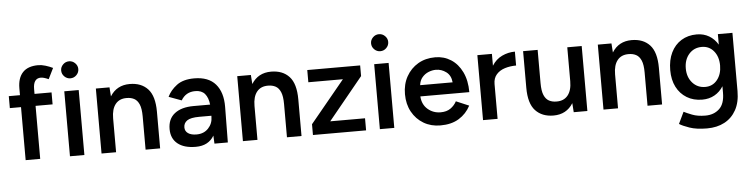

<svg xmlns="http://www.w3.org/2000/svg" viewBox="-52 -992 5761 1472"><g transform="rotate(-5 2828.5 -256.5)"><path d="M112 0V-408H26V-500H112V-553Q112 -632 151.5 -674.5Q191 -717 271 -717Q297 -717 326.5 -708Q356 -699 383 -686L342 -603Q304 -620 283 -620Q224 -620 224 -537V-500H355V-408H224V0Z M453 0V-500H564V0ZM509 -595Q482 -595 462.5 -614.5Q443 -634 443 -661Q443 -687 462.5 -706.5Q482 -726 509 -726Q536 -726 555.5 -706.5Q575 -687 575 -661Q575 -634 555.5 -614.5Q536 -595 509 -595Z M696 0V-500H801L806 -430Q857 -512 957 -512Q1046 -512 1096.5 -457.5Q1147 -403 1147 -282V0H1035V-256Q1035 -316 1021 -348.5Q1007 -381 982.5 -394Q958 -407 926 -407Q869 -408 838.5 -370Q808 -332 808 -261V0Z M1421 12Q1331 12 1281.5 -28Q1232 -68 1232 -141Q1232 -219 1284.5 -260Q1337 -301 1431 -301H1558Q1552 -355 1527 -384.5Q1502 -414 1453 -414Q1380 -414 1344 -352L1246 -388Q1269 -437 1318.5 -474.5Q1368 -512 1453 -512Q1563 -512 1617.5 -449Q1672 -386 1671 -274L1668 0H1565L1562 -62Q1541 -26 1506 -7Q1471 12 1421 12ZM1435 -82Q1491 -82 1525.5 -118.5Q1560 -155 1560 -207V-215H1467Q1400 -215 1373 -196Q1346 -177 1346 -144Q1346 -115 1369.5 -98.5Q1393 -82 1435 -82Z M1784 0V-500H1889L1894 -430Q1945 -512 2045 -512Q2134 -512 2184.5 -457.5Q2235 -403 2235 -282V0H2123V-256Q2123 -316 2109 -348.5Q2095 -381 2070.5 -394Q2046 -407 2014 -407Q1957 -408 1926.5 -370Q1896 -332 1896 -261V0Z M2323 0V-83L2589 -406H2323V-500H2730V-418L2464 -93H2732V0Z M2838 0V-500H2949V0ZM2894 -595Q2867 -595 2847.5 -614.5Q2828 -634 2828 -661Q2828 -687 2847.5 -706.5Q2867 -726 2894 -726Q2921 -726 2940.5 -706.5Q2960 -687 2960 -661Q2960 -634 2940.5 -614.5Q2921 -595 2894 -595Z M3304 12Q3231 12 3174.5 -21.5Q3118 -55 3085.5 -114Q3053 -173 3053 -250Q3053 -327 3086 -386Q3119 -445 3176 -478.5Q3233 -512 3308 -512Q3375 -512 3429 -477.5Q3483 -443 3514.5 -378Q3546 -313 3546 -223H3169Q3173 -160 3215 -124Q3257 -88 3314 -88Q3360 -88 3390 -109Q3420 -130 3437 -162L3536 -120Q3504 -59 3446.5 -23.5Q3389 12 3304 12ZM3305 -416Q3277 -416 3248.5 -404.5Q3220 -393 3199.5 -369Q3179 -345 3175 -309H3425Q3420 -363 3384 -389.5Q3348 -416 3305 -416Z M3632 0V-500H3744V-409Q3774 -457 3821.5 -479.5Q3869 -502 3921 -502V-395Q3875 -395 3834.5 -382.5Q3794 -370 3769 -341.5Q3744 -313 3744 -268V0Z M4096 -244Q4096 -184 4110 -151.5Q4124 -119 4148.5 -106Q4173 -93 4205 -93Q4262 -92 4293 -130Q4324 -168 4324 -239V-500H4435V0H4330L4325 -70Q4274 12 4174 12Q4086 12 4035 -42.5Q3984 -97 3984 -218V-500H4096Z M4559 0V-500H4664L4669 -430Q4720 -512 4820 -512Q4909 -512 4959.5 -457.5Q5010 -403 5010 -282V0H4898V-256Q4898 -316 4884 -348.5Q4870 -381 4845.5 -394Q4821 -407 4789 -407Q4732 -408 4701.5 -370Q4671 -332 4671 -261V0Z M5321 -10Q5253 -10 5202 -41Q5151 -72 5123 -127Q5095 -182 5095 -256Q5095 -334 5123 -391.5Q5151 -449 5202 -480.5Q5253 -512 5321 -512Q5374 -512 5415.5 -487.5Q5457 -463 5483 -419V-500H5595V-52Q5595 34 5562.5 93Q5530 152 5472.5 182.5Q5415 213 5338 213Q5257 213 5203.5 194.5Q5150 176 5126 160L5169 70Q5190 81 5232 97.5Q5274 114 5334 114Q5399 114 5441 75Q5483 36 5483 -49V-99Q5457 -57 5415.5 -33.5Q5374 -10 5321 -10ZM5352 -105Q5409 -105 5444 -148.5Q5479 -192 5479 -259Q5479 -327 5443.5 -370Q5408 -413 5351 -413Q5291 -413 5253 -370Q5215 -327 5215 -259Q5215 -192 5253.5 -148.5Q5292 -105 5352 -105Z"/></g></svg>

Font: Figtree SemiBold
Style: Regular
Weight: 600
Designer: Erik Kennedy
Foundry: Erik Kennedy
Version: Version 2.001; ttfautohint (v1.8.4.7-5d5b);gftools[0.9.27]